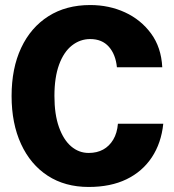

<svg xmlns="http://www.w3.org/2000/svg" viewBox="-20 -730 690 762"><path d="M332 12Q238 12 169.5 -32.5Q101 -77 63.5 -158.5Q26 -240 26 -349Q26 -459 64 -540Q102 -621 172 -665.5Q242 -710 338 -710Q413 -710 476 -681Q539 -652 579.5 -597Q620 -542 624 -463H444Q439 -514 412 -544.5Q385 -575 338 -575Q298 -575 265.5 -549.5Q233 -524 214.5 -473.5Q196 -423 196 -349Q196 -276 214 -225.5Q232 -175 262.5 -149Q293 -123 332 -123Q365 -123 389.5 -136.5Q414 -150 429.5 -176Q445 -202 448 -239H628Q620 -162 582.5 -105.5Q545 -49 482 -18.5Q419 12 332 12Z"/></svg>

Font: Azeret Mono
Style: Bold
Weight: 700
Designer: Martin Vácha
Foundry: Displaay
Version: Version 1.002